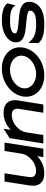

<svg xmlns="http://www.w3.org/2000/svg" viewBox="792 -1294 513 2138"><g transform="rotate(-90 1049.0 -225.5)"><path d="M52 -151C37 -56 79 11 189 11C268 11 331 -23 379 -67L368 0H462L530 -432H436L407 -246C399 -195 369 -155 335 -127C305 -102 264 -81 213 -81C158 -81 138 -112 146 -161L188 -432H96Z M520 0H614L643 -186C651 -237 680 -277 714 -305C744 -330 787 -351 838 -351C893 -351 913 -320 905 -271L862 0H954L999 -281C1014 -376 971 -443 861 -443C782 -443 720 -409 672 -365L684 -442L579 -375Z M1043 -226C1022 -95 1123 11 1279 11C1435 11 1567 -95 1588 -226C1609 -357 1510 -462 1354 -462C1198 -462 1064 -357 1043 -226ZM1135 -226C1148 -307 1240 -371 1340 -371C1440 -371 1509 -307 1496 -226C1483 -145 1393 -80 1294 -80C1194 -80 1122 -145 1135 -226Z M1648 -324C1635 -239 1700 -212 1775 -200C1836 -190 1917 -189 1968 -175C1991 -168 2002 -161 1999 -142C1992 -99 1940 -80 1857 -80C1756 -80 1707 -94 1657 -147L1639 -166L1638 -53L1640 -51C1684 0 1764 11 1849 11C2015 11 2083 -57 2096 -137C2106 -203 2070 -235 2025 -253C1959 -277 1844 -270 1776 -290C1753 -297 1742 -303 1745 -320C1751 -355 1807 -371 1883 -371C1975 -371 2018 -358 2046 -326L2058 -311L2080 -398L2079 -401C2050 -447 1968 -462 1890 -462C1752 -462 1660 -400 1648 -324Z"/></g></svg>

Font: Charger Pro
Style: ExBdExtObl
Weight: 400
Designer: Jasper
Foundry: Cannot Into Space Fonts
Version: Version 1.09